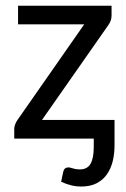

<svg xmlns="http://www.w3.org/2000/svg" viewBox="-20 -498 452 690"><path d="M316.9 0H31.2V-35.6Q31.2 -42 34.2 -50.3Q37.1 -58.6 42.5 -66.4L282.7 -410.6H44.9V-477.5H380.9V-441.4Q380.9 -432.1 377.7 -423.6Q374.5 -415 369.6 -408.2L130.9 -66.9H391.6V24.4Q391.6 53.7 385.3 80.6Q378.9 107.4 364.7 127.9Q350.6 148.4 327.6 160.4Q304.7 172.4 271.5 172.4Q253.4 172.4 236.6 168.2Q219.7 164.1 199.7 155.3L207 120.6Q209.5 109.9 214.8 106.7Q220.2 103.5 225.6 103.5Q231.4 103.5 241.9 107.2Q252.4 110.8 266.6 110.8Q293.9 110.8 305.4 90.6Q316.9 70.3 316.9 30.8Z"/></svg>

Font: Carlito
Style: Regular
Weight: 400
Designer: Lukasz Dziedzic
Foundry: tyPoland Lukasz Dziedzic
Version: Version 1.104